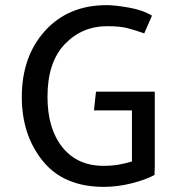

<svg xmlns="http://www.w3.org/2000/svg" viewBox="-20 -714 696 748"><path d="M354 -357H583V-67Q583 -59 582.5 -50.5Q582 -42 582 -34L583 -33Q549 -14 493.5 0Q438 14 385 14Q228 14 146.5 -87Q65 -188 65 -336Q65 -494 155.5 -594Q246 -694 396 -694Q427 -694 481.5 -684.5Q536 -675 572 -653L542 -584Q505 -597 476 -604.5Q447 -612 398 -612Q299 -612 232 -541.5Q165 -471 165 -337Q165 -213 223 -140.5Q281 -68 383 -68Q417 -68 444.5 -73Q472 -78 494 -85V-284H346Z"/></svg>

Font: Palanquin Medium
Style: Regular
Weight: 500
Designer: Pria Ravichandran
Version: Version 1.0.4